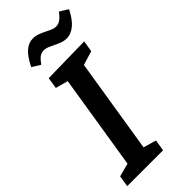

<svg xmlns="http://www.w3.org/2000/svg" viewBox="-284 -961 1015 1015"><g transform="rotate(-45 223.5 -454.0)"><path d="M383 -702 373 -639 294 -615 209 -84 281 -63 271 0H3L13 -63L88 -83L173 -615L103 -634L113 -697ZM89 -804Q115 -857 142.5 -881Q170 -905 202 -905Q221 -905 239 -898.5Q257 -892 279 -881Q298 -871 310.5 -866.5Q323 -862 335 -862Q367 -862 400 -908L447 -879Q397 -778 328 -778Q311 -778 294.5 -784Q278 -790 258 -800Q237 -810 224.5 -815Q212 -820 198 -820Q181 -820 167 -810Q153 -800 135 -775Z"/></g></svg>

Font: Bitter Pro SemiBold
Style: Italic
Weight: 600
Italic angle: -9°
Designer: Sol Matas, and Bitter project Authors
Foundry: Sol Matas
Version: Version 1.010